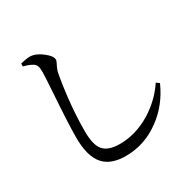

<svg xmlns="http://www.w3.org/2000/svg" viewBox="-169 -910 1099 1102"><g transform="rotate(-30 380.5 -359.0)"><path d="M359 26Q261 26 214 -27Q164 -83 164 -207Q164 -296 178 -501Q185 -606 185 -629Q185 -657 180 -671Q176 -682 164 -691Q141 -706 103 -715V-734Q147 -745 167 -744Q204 -743 245.5 -711Q287 -679 287 -655Q287 -645 278 -629Q264 -603 259 -578Q225 -385 225 -215Q225 -125 255 -89Q286 -51 364 -51Q471 -51 572 -113Q661 -169 717 -253L737 -239Q685 -121 587 -50Q484 26 359 26Z"/></g></svg>

Font: GenRyuMin TW M
Style: Regular
Weight: 500
Version: Version 1.501;PS 1;hotconv 16.6.51;makeotf.lib2.5.65220